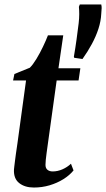

<svg xmlns="http://www.w3.org/2000/svg" viewBox="-20 -828 475 859"><path d="M194 -183.5Q191 -161 188.5 -143.5Q186 -126 184.8 -113Q183.5 -100 183.5 -90.5Q183.5 -75.5 192.5 -68.2Q201.5 -61 215.5 -61Q238 -61 259.5 -70.5Q281 -80 297.5 -95.5L309 -65.5Q291 -43.5 263.2 -26.2Q235.5 -9 202 1Q168.5 11 131.5 11Q91 11 65.8 -9Q40.5 -29 42.5 -69.5Q43 -74.5 44 -83.5Q45 -92.5 46.8 -106.2Q48.5 -120 51.2 -139.8Q54 -159.5 58 -186.5L96.5 -468H38.5L44.5 -497L113.5 -525Q127.5 -539 143 -564.5Q158.5 -590 172.2 -618.8Q186 -647.5 194.5 -670H263L241.5 -522.5H339.5L331.5 -468H233.5ZM349 -564 312 -569.5 310.5 -574.5Q317.5 -614.5 322.5 -651.5Q327.5 -688.5 332 -724.5Q334.5 -746.5 334.5 -765Q334.5 -783.5 333 -797.5L337 -808H433Q435 -799 434.8 -791.8Q434.5 -784.5 433 -766.5Q431.5 -733.5 420.5 -699.5Q409.5 -665.5 391 -631.2Q372.5 -597 349 -564Z"/></svg>

Font: Merriweather 96pt
Style: Bold Italic
Weight: 700
Italic angle: -7.8°
Version: Version 2.101